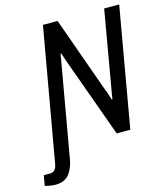

<svg xmlns="http://www.w3.org/2000/svg" viewBox="-204 -781 911 1063"><g transform="rotate(-15 251.0 -249.5)"><path d="M-20 187Q-28 187 -39 185.5Q-50 184 -60.5 182Q-71 180 -78 177L-68 119H-34Q-13 119 -3.5 107Q6 95 10 70L143 -686H227L383 -249Q387 -242 390.5 -230.5Q394 -219 398 -207.5Q402 -196 404 -188H408Q410 -203 413.5 -223.5Q417 -244 420 -260L494 -686H580L460 0H382L223 -440Q219 -451 212 -471.5Q205 -492 200 -507H196Q193 -491 189.5 -468Q186 -445 182 -426L97 58Q92 92 82 116.5Q72 141 58.5 156.5Q45 172 25.5 179.5Q6 187 -20 187Z"/></g></svg>

Font: Archivo Condensed
Style: Italic
Weight: 400
Width: 3
Italic angle: -10°
Designer: Hector Gatti
Foundry: Omnibus-Type
Version: Version 2.001